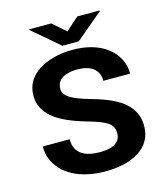

<svg xmlns="http://www.w3.org/2000/svg" viewBox="-130 -1002 974 1114"><g transform="rotate(-15 357.0 -445.5)"><path d="M365.7 -106C272 -106 211.7 -138.4 211.7 -224H50C50 -197.3 54.2 -173 62.7 -151C101.9 -48.7 214.9 10 365.7 10C409 10 448 5.5 482.8 -3.5C575.3 -27.4 649.5 -82.5 649.5 -188C649.5 -217.3 644 -243.3 633 -266C593.4 -349.9 494.4 -388.5 389.9 -418C339.3 -432 300.8 -446.8 274.4 -462.5C248 -478.2 234.8 -497.7 234.8 -521C234.8 -580.8 291.4 -604 359.1 -604C437.1 -604 488.9 -570.5 488.9 -501H649.5C649.5 -533 642.7 -562.3 629.2 -589C587.7 -670.5 493.5 -721 362.4 -721C319.9 -721 281 -716.2 245.8 -706.5C155.2 -681.6 74.2 -626 74.2 -522C74.2 -491.3 81 -464.3 94.5 -441C139.2 -364.2 236 -327.4 334.9 -298C366.4 -289.3 392.3 -280.8 412.5 -272.5C454.7 -255 487.8 -238.2 487.8 -187C487.8 -127.6 433.1 -106 365.7 -106ZM361.3 -832 282.1 -901H150.1V-897L311.8 -759H409.7L572.5 -896V-901H439.4Z"/></g></svg>

Font: Asimov
Style: Wid
Weight: 500
Designer: Google
Version: Version 2.000980; 2014